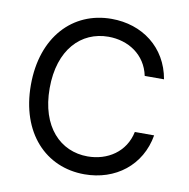

<svg xmlns="http://www.w3.org/2000/svg" viewBox="-82 -818 895 909"><g transform="rotate(10 365.0 -363.5)"><path d="M382.3 9.8C531.2 9.8 650.4 -81.1 675.8 -229H583C562.5 -129.9 477.5 -76.2 382.3 -76.2C252 -76.2 149.9 -177.2 149.9 -363.3C149.9 -549.8 251.5 -651.4 382.3 -651.4C477.1 -651.4 562.5 -598.1 583 -498.5H675.8C649.9 -648.4 529.8 -737.3 382.3 -737.3C195.8 -737.3 59.6 -594.2 59.6 -363.3C59.6 -132.8 195.8 9.8 382.3 9.8Z"/></g></svg>

Font: Raveo
Style: Regular
Weight: 400
Designer: Jakub Foglar, Rasmus Andersson (Inter)
Foundry: Jakubfoglar.com
Version: Version 1.100;Glyphs 3.2.3 (3260)